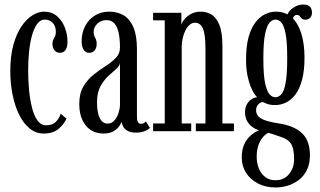

<svg xmlns="http://www.w3.org/2000/svg" viewBox="-20 -580 1416 849"><path d="M173.5 10.5Q138.5 10.5 111 -12Q83.5 -34.5 64.5 -73.2Q45.5 -112 35.5 -161.8Q25.5 -211.5 25.5 -266Q25.5 -332.5 39.2 -381.8Q53 -431 75 -463.5Q97 -496 123.5 -512.2Q150 -528.5 175 -528.5Q208.5 -528.5 231.5 -509Q254.5 -489.5 266.5 -458.8Q278.5 -428 278.5 -394.5Q278.5 -371.5 269.8 -359Q261 -346.5 245.5 -346.5Q230 -346.5 221 -357.5Q212 -368.5 212 -386.5Q212 -398.5 215.8 -405.2Q219.5 -412 223.2 -419.2Q227 -426.5 227 -438.5Q227 -464.5 213 -479Q199 -493.5 178.5 -493.5Q158 -493.5 143.8 -473.5Q129.5 -453.5 120.8 -420.8Q112 -388 108.2 -348.2Q104.5 -308.5 104.5 -269Q104.5 -228.5 108.2 -185.8Q112 -143 120.8 -106.8Q129.5 -70.5 145 -48.2Q160.5 -26 184.5 -26Q211.5 -26 226.2 -40.5Q241 -55 248.5 -77L274 -55.5Q265 -33.5 240.5 -11.5Q216 10.5 173.5 10.5Z M436.5 10.5Q406 10.5 382.2 -4.5Q358.5 -19.5 344.5 -48.8Q330.5 -78 330.5 -120.5Q330.5 -167 348.8 -197.8Q367 -228.5 393.8 -249.8Q420.5 -271 447.5 -288.2Q474.5 -305.5 492.5 -324.2Q510.5 -343 510.5 -369.5Q510.5 -407 504.8 -434.2Q499 -461.5 486 -476.2Q473 -491 451 -491Q426 -491 410 -475Q394 -459 394 -438Q394 -427 397.5 -420Q401 -413 404.2 -405.8Q407.5 -398.5 407.5 -386Q407.5 -368.5 398.8 -357.5Q390 -346.5 374 -346.5Q358.5 -346.5 349.8 -360Q341 -373.5 341 -397.5Q341 -434.5 356.2 -464.2Q371.5 -494 399.2 -511.2Q427 -528.5 463 -528.5Q500 -528.5 527.5 -511.8Q555 -495 570.2 -458.8Q585.5 -422.5 585.5 -363V-69Q585.5 -47.5 590 -40Q594.5 -32.5 603.5 -32.5Q612 -32.5 617.2 -36.2Q622.5 -40 625 -43L643 -14.5Q636.5 -7 619.8 -0.2Q603 6.5 581.5 6.5Q560.5 6.5 546.8 -0.2Q533 -7 526.2 -18Q519.5 -29 518 -42Q515.5 -33.5 506.5 -21Q497.5 -8.5 480.8 1Q464 10.5 436.5 10.5ZM456 -33.5Q474 -33.5 486.2 -47.8Q498.5 -62 504.5 -81.5Q510.5 -101 510.5 -117V-302.5Q509.5 -288.5 493.8 -275Q478 -261.5 458.5 -243.5Q439 -225.5 424 -198Q409 -170.5 409 -127.5Q409 -81.5 421.2 -57.5Q433.5 -33.5 456 -33.5Z M657 0V-34H708.5V-490H657V-523.5H782V-470Q784.5 -481 795.5 -494.8Q806.5 -508.5 825 -518.5Q843.5 -528.5 868 -528.5Q891.5 -528.5 913.2 -516.8Q935 -505 949.2 -472Q963.5 -439 963.5 -374.5V-34H1014.5V0H846V-34H888.5V-366.5Q888.5 -427 877.5 -453.2Q866.5 -479.5 842 -479.5Q829.5 -479.5 818.8 -470.5Q808 -461.5 800.2 -446.2Q792.5 -431 788.2 -412.5Q784 -394 783.5 -375V-34H825.5V0Z M1198.5 249Q1154.5 249 1120.8 231.5Q1087 214 1068 184Q1049 154 1049 116Q1049 84 1058.2 62.2Q1067.5 40.5 1080.8 26.8Q1094 13 1106.2 5.8Q1118.5 -1.5 1125 -4Q1120.5 -5 1110.8 -9.5Q1101 -14 1090.2 -23Q1079.5 -32 1071.5 -47Q1063.5 -62 1063.5 -84Q1063.5 -103.5 1071 -117.5Q1078.5 -131.5 1089 -139.2Q1099.5 -147 1109 -148.5Q1111 -149 1114 -149.5Q1117 -150 1117.5 -149.5Q1112.5 -154 1104.2 -166Q1096 -178 1087.8 -198.5Q1079.5 -219 1073.8 -248.5Q1068 -278 1068 -317Q1068 -376.5 1079.5 -417Q1091 -457.5 1110.2 -482Q1129.5 -506.5 1152.8 -517.5Q1176 -528.5 1199.5 -528.5Q1241.5 -528.5 1269.8 -503.2Q1298 -478 1312.2 -432.2Q1326.5 -386.5 1326.5 -325.5Q1326.5 -267 1315.5 -226.5Q1304.5 -186 1285.8 -161.5Q1267 -137 1244 -126.2Q1221 -115.5 1197.5 -115.5Q1173.5 -115.5 1160 -121.2Q1146.5 -127 1144 -128Q1143.5 -128 1143 -128.2Q1142.5 -128.5 1141 -128.5Q1132 -128.5 1122.2 -118.5Q1112.5 -108.5 1112.5 -92.5Q1112.5 -70 1133.2 -56.8Q1154 -43.5 1210.5 -34.5Q1280.5 -24.5 1315.5 9Q1350.5 42.5 1350.5 106.5Q1350.5 144.5 1337 171.8Q1323.5 199 1301 216Q1278.5 233 1251.8 241Q1225 249 1198.5 249ZM1198.5 217Q1235.5 217 1258 190Q1280.5 163 1280.5 123.5Q1280.5 77.5 1267.2 56.2Q1254 35 1219.5 24.5Q1209.5 21 1199 17.5Q1188.5 14 1179.8 11.2Q1171 8.5 1166 7Q1150.5 15.5 1139 31Q1127.5 46.5 1121.2 67Q1115 87.5 1115 112.5Q1115 140 1124.2 163.8Q1133.5 187.5 1152 202.2Q1170.5 217 1198.5 217ZM1197.5 -150Q1212 -150 1224 -163Q1236 -176 1243 -213.5Q1250 -251 1250 -323.5Q1250 -394 1243 -430.5Q1236 -467 1224.2 -480.2Q1212.5 -493.5 1198.5 -493.5Q1184.5 -493.5 1172.2 -480.2Q1160 -467 1152.2 -429.8Q1144.5 -392.5 1144.5 -321Q1144.5 -249 1152.2 -212.5Q1160 -176 1172 -163Q1184 -150 1197.5 -150ZM1244.5 -494.5Q1249 -524.5 1272 -542.2Q1295 -560 1320.5 -560Q1342 -560 1350.8 -550.2Q1359.5 -540.5 1359.5 -524Q1359.5 -510 1351.5 -501.5Q1343.5 -493 1330.5 -493Q1319 -493 1313.8 -498.2Q1308.5 -503.5 1304.8 -508.8Q1301 -514 1292 -514Q1285.5 -514 1280.5 -508.8Q1275.5 -503.5 1275.5 -493Z"/></svg>

Font: Imbue Thin
Style: Regular
Weight: 400
Version: Version 1.102